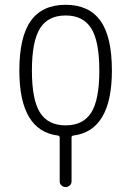

<svg xmlns="http://www.w3.org/2000/svg" viewBox="-20 -550 540 790"><path d="M355.5 -433.1Q322.3 -486.3 250 -486.3Q177.7 -486.3 144.5 -433.1Q111.3 -379.9 111.3 -259.8Q111.3 -139.6 144.5 -86.9Q177.7 -34.2 250 -34.2Q322.3 -34.2 355.5 -86.9Q388.7 -139.6 388.7 -259.8Q388.7 -379.9 355.5 -433.1ZM218.8 7.8Q59.6 -11.7 59.6 -259.8Q59.6 -398.4 106.9 -464.4Q154.3 -530.3 250 -530.3Q345.7 -530.3 393.1 -464.8Q440.4 -399.4 440.4 -259.8Q440.4 -11.7 281.2 7.8Q274.4 8.8 274.4 16.6V196.3Q274.4 206.1 267.1 212.9Q259.8 219.7 250 219.7Q240.2 219.7 232.9 212.9Q225.6 206.1 225.6 196.3V16.6Q225.6 8.8 218.8 7.8Z"/></svg>

Font: Rounded Mgen+ 2m light
Style: Regular
Weight: 200
Designer: [Source Han Sans]
Ryoko NISHIZUKA  (kana & ideographs); Paul D. Hunt (Latin, Greek & Cyrillic); Wenlong ZHANG  (bopomofo
Version: Version 1.059.20150602